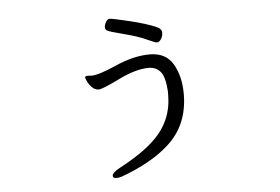

<svg xmlns="http://www.w3.org/2000/svg" viewBox="-47 -625 1094 749"><g transform="rotate(-5 500.0 -250.5)"><path d="M304 -347 318 -346Q346 -346 417 -377.5Q488 -409 551 -409Q614 -409 642 -361Q670 -313 670 -244Q670 -122 587 -48Q521 12 405 55Q392 60 379 60Q366 60 366 49.5Q366 39 396 22Q490 -28 536 -74Q609 -144 609 -246V-262Q605 -318 587.5 -337.5Q570 -357 543 -357Q492 -357 424 -323.5Q356 -290 341 -290Q326 -290 314.5 -302Q303 -314 297.5 -326.5Q292 -339 292 -341Q292 -347 304 -347ZM388 -541Q396 -561 407 -561Q418 -561 484.5 -545Q551 -529 589 -512Q607 -504 607 -489.5Q607 -475 599.5 -464Q592 -453 584 -453Q576 -453 544 -468Q512 -483 455 -497.5Q398 -512 392 -517Q386 -522 386 -528.5Q386 -535 388 -541Z"/></g></svg>

Font: LXGW WenKai Mono Lite
Style: Regular
Weight: 400
Monospace: yes
Designer: LXGW / Fontworks Inc.
Foundry: LXGW / Fontworks Inc.
Version: Version 1.520; June 14, 2025